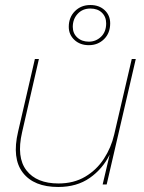

<svg xmlns="http://www.w3.org/2000/svg" viewBox="-20 -735 572 765"><path d="M212 10Q115 10 71 -47Q27 -104 52 -210L119 -500H135L68 -208Q45 -108 85.5 -56Q126 -4 213 -4Q274 -4 319.5 -31Q365 -58 394 -102.5Q423 -147 435 -199L505 -500H521L405 0H389L417 -119Q389 -62 337.5 -26Q286 10 212 10ZM340 -715Q375 -715 397 -694.5Q419 -674 419 -642Q419 -603 394.5 -579Q370 -555 334 -555Q299 -555 276.5 -576Q254 -597 254 -628Q254 -666 278.5 -690.5Q303 -715 340 -715ZM340 -701Q309 -701 289.5 -680Q270 -659 270 -628Q270 -602 288 -585.5Q306 -569 334 -569Q362 -569 382.5 -588.5Q403 -608 403 -642Q403 -668 386 -684.5Q369 -701 340 -701Z"/></svg>

Font: Prodigy Sans Thin
Style: Italic
Weight: 100
Italic angle: -13°
Designer: Wei Huang
Foundry: Wei Huang
Version: Version 1.003; ttfautohint (v1.8.3)